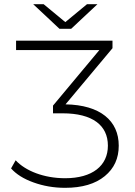

<svg xmlns="http://www.w3.org/2000/svg" viewBox="-20 -895 649 920"><path d="M140 -21C187 -4 237 5 292 5C374 5 437 -14 482 -51C527 -88 549 -136 549 -197C549 -316 461 -392 294 -395L519 -664V-700H57V-655H456L234 -389V-352H280C424 -352 497 -294 497 -197C497 -101 423 -41 292 -41C191 -41 102 -76 55 -127L33 -88C58 -60 93 -38 140 -21ZM139 -875 265 -757H321L447 -875H397L293 -789L189 -875Z"/></svg>

Font: Montserrat Light
Style: Regular
Weight: 300
Designer: Julieta Ulanovsky
Foundry: Julieta Ulanovsky
Version: Version 7.200